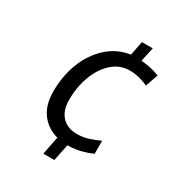

<svg xmlns="http://www.w3.org/2000/svg" viewBox="-174 -840 899 966"><g transform="rotate(30 275.5 -357.0)"><path d="M220 10 241 -95Q180 -111 143.5 -159.5Q107 -208 107 -288Q107 -378 137 -454Q167 -530 222.5 -580.5Q278 -631 353 -642L369 -724H432L414 -642Q475 -637 521 -618L496 -545Q476 -554 448.5 -562Q421 -570 389 -570Q332 -570 288.5 -531.5Q245 -493 221 -429Q197 -365 197 -289Q197 -228 229 -194Q261 -160 316 -160Q351 -160 382.5 -170Q414 -180 444 -194V-119Q417 -106 382.5 -97Q348 -88 304 -87L284 10Z"/></g></svg>

Font: Noto Sans IKEA
Style: Italic
Weight: 400
Italic angle: -12°
Designer: Monotype Design Team
Foundry: Monotype Imaging Inc.
Version: Version 2.001